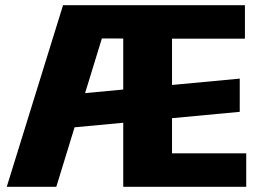

<svg xmlns="http://www.w3.org/2000/svg" viewBox="-20 -720 1002 740"><path d="M223 -700H412L197 0H6ZM221 -353 904 -417V-289L221 -225ZM455 -700H924V-571H603L643 -670V-30L603 -129H929V0H455ZM603 -700V-571L331 -572V-700Z"/></svg>

Font: Pathway Extreme SemiCondensed ExtraBold
Style: Regular
Weight: 800
Width: 4
Version: Version 1.001;gftools[0.9.26]